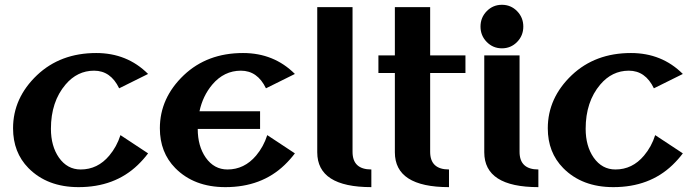

<svg xmlns="http://www.w3.org/2000/svg" viewBox="-20 -767 2879 797"><path d="M306.2 9.8Q176.3 9.8 98.1 -69.3Q34.2 -134.3 34.2 -234.4Q34.2 -360.4 133.8 -455.1Q231 -546.9 379.4 -546.9Q507.8 -546.9 594.7 -460L474.6 -400.4Q439.5 -473.6 370.6 -473.6Q300.8 -473.6 252 -416Q191.4 -344.7 191.4 -232.4Q191.4 -160.6 224.6 -112.8Q259.3 -63.5 314.9 -63.5Q385.3 -63.5 433.6 -121.1Q464.8 -158.2 480 -206.1L594.7 -130.4Q576.2 -105.5 551.8 -82Q456.1 9.8 306.2 9.8Z M915.5 9.8Q785.6 9.8 707.5 -69.3Q643.6 -134.3 643.6 -234.4Q643.6 -360.4 743.2 -455.1Q840.3 -546.9 988.8 -546.9Q1117.2 -546.9 1204.1 -460L1084 -400.4Q1048.8 -473.6 980 -473.6Q910.2 -473.6 861.3 -416Q821.8 -369.1 808.1 -305.2H1059.6V-231.9H800.8Q800.8 -160.6 834 -112.8Q868.7 -63.5 924.3 -63.5Q994.1 -63.5 1043 -121.1Q1074.2 -158.2 1089.4 -206.1L1204.1 -130.4Q1185.5 -105.5 1161.1 -82Q1065.4 9.8 915.5 9.8Z M1521.5 9.8Q1296.9 9.8 1296.9 -134.8V-737.3H1443.4V-136.7Q1443.4 -63.5 1521.5 -63.5Z M1843.8 9.8Q1619.1 9.8 1619.1 -134.8V-463.9H1550.8V-537.1H1619.1V-737.3H1765.6V-537.1H1912.1V-463.9H1765.6V-136.7Q1765.6 -63.5 1843.8 -63.5Z M2214.8 9.8Q1990.2 9.8 1990.2 -134.8V-537.1H2136.7V-136.7Q2136.7 -63.5 2214.8 -63.5ZM2000.5 -720.7Q2026.4 -747.1 2063.5 -747.1Q2100.6 -747.1 2126.5 -720.7Q2152.3 -694.3 2152.3 -656.7Q2152.3 -619.1 2126.5 -592.8Q2100.6 -566.4 2063.5 -566.4Q2026.4 -566.4 2000.5 -592.8Q1974.6 -619.1 1974.6 -656.7Q1974.6 -694.3 2000.5 -720.7Z M2525.9 9.8Q2396 9.8 2317.9 -69.3Q2253.9 -134.3 2253.9 -234.4Q2253.9 -360.4 2353.5 -455.1Q2450.7 -546.9 2599.1 -546.9Q2727.5 -546.9 2814.5 -460L2694.3 -400.4Q2659.2 -473.6 2590.3 -473.6Q2520.5 -473.6 2471.7 -416Q2411.1 -344.7 2411.1 -232.4Q2411.1 -160.6 2444.3 -112.8Q2479 -63.5 2534.7 -63.5Q2605 -63.5 2653.3 -121.1Q2684.6 -158.2 2699.7 -206.1L2814.5 -130.4Q2795.9 -105.5 2771.5 -82Q2675.8 9.8 2525.9 9.8Z"/></svg>

Font: Klaudia
Style: Bold
Weight: 700
Designer: Wojciech Kalinowski "wmk69" (wmk69@o2.pl)
Foundry: Wojciech Kalinowski "wmk69" (wmk69@o2.pl)
Version: Version 3.1.0; 2021-05-10